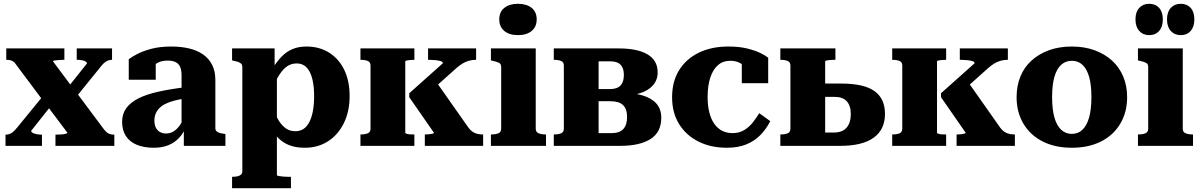

<svg xmlns="http://www.w3.org/2000/svg" viewBox="-20 -768 6318 1011"><path d="M582 0H272V-59H274Q288 -59 302.5 -60Q317 -61 326 -63.5Q335 -66 335 -69L211 -234L208 -236L66 -426Q59 -437 52 -442.5Q45 -448 36 -450.5Q27 -453 13 -453V-513H319V-453H316Q303 -453 289.5 -452Q276 -451 267.5 -449.5Q259 -448 259 -445L377 -287L381 -283L522 -94Q531 -82 538.5 -74.5Q546 -67 556 -63Q566 -59 580 -59H582ZM9 0V-59H10Q28 -59 42 -68.5Q56 -78 71 -97L214 -272L271 -239L144 -79Q144 -73 152 -68.5Q160 -64 173 -61.5Q186 -59 199 -59H201V0ZM372 -246 318 -283 438 -434Q438 -440 430.5 -444.5Q423 -449 411 -451Q399 -453 387 -453H384V-513H570V-453Q557 -453 546.5 -448.5Q536 -444 526 -434.5Q516 -425 504 -409Z M958 -309V-250Q924 -245 897.5 -238Q871 -231 851 -221Q831 -211 818.5 -198Q806 -185 799.5 -169Q793 -153 793 -134Q793 -111 800.5 -96Q808 -81 822 -73Q836 -65 855 -65Q878 -65 897 -78Q916 -91 930.5 -113.5Q945 -136 957 -168L959 -100Q945 -65 921.5 -40.5Q898 -16 865.5 -3Q833 10 790 10Q738 10 700.5 -5.5Q663 -21 643 -51.5Q623 -82 623 -126Q623 -168 644.5 -198Q666 -228 708 -249.5Q750 -271 813 -285Q876 -299 958 -309ZM948 0V-99L936 -97V-372Q936 -400 928 -417Q920 -434 903.5 -441.5Q887 -449 863 -449Q827 -449 803.5 -433.5Q780 -418 767 -396Q759 -406 758 -415Q757 -424 761.5 -432.5Q766 -441 776 -447Q786 -453 800 -455V-348H658V-456Q673 -468 702.5 -483.5Q732 -499 777 -511Q822 -523 882 -523Q933 -523 975.5 -513Q1018 -503 1049 -481.5Q1080 -460 1097 -426.5Q1114 -393 1114 -346V-93Q1114 -83 1120 -77Q1126 -71 1136.5 -68Q1147 -65 1163 -63L1167 -62V0Z M1512 223H1202V163H1203Q1218 163 1230 160.5Q1242 158 1249 151.5Q1256 145 1256 133V-415Q1256 -426 1251 -431.5Q1246 -437 1236 -441Q1226 -445 1210 -448L1202 -450V-513H1426V-381L1438 -379V154Q1438 157 1448.5 159Q1459 161 1473 162Q1487 163 1499 163H1512ZM1585 10Q1545 10 1514.5 0.5Q1484 -9 1459 -29Q1434 -49 1413 -80L1417 -194Q1432 -158 1448.5 -132Q1465 -106 1486 -91.5Q1507 -77 1535 -77Q1561 -77 1579.5 -90Q1598 -103 1610 -127.5Q1622 -152 1628 -185.5Q1634 -219 1634 -262Q1634 -304 1628 -336Q1622 -368 1610.5 -390Q1599 -412 1582 -423Q1565 -434 1542 -434Q1514 -434 1492 -419Q1470 -404 1451.5 -375Q1433 -346 1416 -306L1412 -403Q1437 -443 1462.5 -469.5Q1488 -496 1520 -509.5Q1552 -523 1594 -523Q1662 -523 1713.5 -490.5Q1765 -458 1793 -399.5Q1821 -341 1821 -262Q1821 -182 1791 -120.5Q1761 -59 1708 -24.5Q1655 10 1585 10Z M1931 -90V-423Q1931 -441 1916.5 -447Q1902 -453 1879 -453H1878V-513H2162V-453H2159Q2150 -453 2139.5 -452Q2129 -451 2121.5 -449.5Q2114 -448 2114 -444V-69Q2114 -66 2121.5 -63.5Q2129 -61 2139.5 -60.5Q2150 -60 2159 -60H2162V0H1878V-60H1879Q1902 -60 1916.5 -66Q1931 -72 1931 -90ZM2524 0H2217V-60H2220Q2228 -60 2239 -61Q2250 -62 2257.5 -64Q2265 -66 2265 -69L2135 -256V-277L2312 -435Q2312 -443 2299.5 -446.5Q2287 -450 2270.5 -451.5Q2254 -453 2241 -453H2234V-513H2487V-453H2485Q2466 -453 2448.5 -448Q2431 -443 2415.5 -433.5Q2400 -424 2385 -411L2232 -274L2268 -350L2448 -94Q2458 -81 2469.5 -73.5Q2481 -66 2494.5 -63Q2508 -60 2522 -60H2524Z M2707 -583Q2662 -583 2635.5 -605Q2609 -627 2609 -666Q2609 -705 2635.5 -726.5Q2662 -748 2707 -748Q2753 -748 2779.5 -726.5Q2806 -705 2806 -666Q2806 -627 2779.5 -605Q2753 -583 2707 -583ZM2801 -513V-90Q2801 -72 2816.5 -66Q2832 -60 2854 -60H2855V0H2565V-60H2566Q2589 -60 2604 -66Q2619 -72 2619 -90V-415Q2619 -431 2608 -437Q2597 -443 2573 -448L2565 -450V-513Z M2896 -513H3238Q3337 -513 3390 -481.5Q3443 -450 3443 -387Q3443 -347 3418.5 -319Q3394 -291 3349.5 -277Q3305 -263 3243 -263L3278 -289V-255L3248 -280Q3314 -280 3362 -266Q3410 -252 3436 -223Q3462 -194 3462 -148Q3462 -72 3405.5 -36Q3349 0 3246 0H2896V-60H2897Q2920 -60 2934.5 -66Q2949 -72 2949 -90V-423Q2949 -441 2934.5 -447Q2920 -453 2897 -453H2896ZM3132 -67H3200Q3243 -67 3262.5 -89Q3282 -111 3282 -152Q3282 -194 3261 -214.5Q3240 -235 3194 -235H3099V-299H3192Q3218 -299 3234.5 -308Q3251 -317 3258 -334Q3265 -351 3265 -374Q3265 -409 3248 -427Q3231 -445 3194 -445H3132Z M3837 -67Q3873 -67 3899.5 -83.5Q3926 -100 3945 -124.5Q3964 -149 3978 -172L4036 -130Q4015 -89 3984.5 -57.5Q3954 -26 3910.5 -8Q3867 10 3807 10Q3723 10 3658 -22.5Q3593 -55 3556 -114.5Q3519 -174 3519 -256Q3519 -339 3556 -398.5Q3593 -458 3659.5 -490.5Q3726 -523 3816 -523Q3873 -523 3915 -512.5Q3957 -502 3984.5 -488.5Q4012 -475 4025 -464V-330H3886V-459Q3899 -457 3906.5 -450.5Q3914 -444 3917.5 -435.5Q3921 -427 3919.5 -418Q3918 -409 3912 -403Q3900 -423 3878 -435.5Q3856 -448 3825 -448Q3787 -448 3760.5 -425Q3734 -402 3720 -359Q3706 -316 3706 -256Q3706 -212 3715 -176.5Q3724 -141 3740.5 -117Q3757 -93 3781.5 -80Q3806 -67 3837 -67Z M4325 -70H4369Q4416 -70 4438 -96Q4460 -122 4460 -167Q4460 -211 4439 -234.5Q4418 -258 4374 -258H4309V-328H4410Q4529 -328 4584.5 -288.5Q4640 -249 4640 -168Q4640 -86 4580.5 -43Q4521 0 4405 0H4089V-60H4090Q4113 -60 4127.5 -66Q4142 -72 4142 -90V-423Q4142 -441 4127.5 -447Q4113 -453 4090 -453H4089V-513H4379V-453H4370Q4361 -453 4350.5 -452Q4340 -451 4332.5 -449.5Q4325 -448 4325 -444Z M4731 -90V-423Q4731 -441 4716.5 -447Q4702 -453 4679 -453H4678V-513H4962V-453H4959Q4950 -453 4939.5 -452Q4929 -451 4921.5 -449.5Q4914 -448 4914 -444V-69Q4914 -66 4921.5 -63.5Q4929 -61 4939.5 -60.5Q4950 -60 4959 -60H4962V0H4678V-60H4679Q4702 -60 4716.5 -66Q4731 -72 4731 -90ZM5324 0H5017V-60H5020Q5028 -60 5039 -61Q5050 -62 5057.5 -64Q5065 -66 5065 -69L4935 -256V-277L5112 -435Q5112 -443 5099.5 -446.5Q5087 -450 5070.5 -451.5Q5054 -453 5041 -453H5034V-513H5287V-453H5285Q5266 -453 5248.5 -448Q5231 -443 5215.5 -433.5Q5200 -424 5185 -411L5032 -274L5068 -350L5248 -94Q5258 -81 5269.5 -73.5Q5281 -66 5294.5 -63Q5308 -60 5322 -60H5324Z M5915 -256Q5915 -178 5879.5 -117.5Q5844 -57 5778.5 -23.5Q5713 10 5624 10Q5535 10 5469.5 -23.5Q5404 -57 5368.5 -117.5Q5333 -178 5333 -256Q5333 -316 5353 -365Q5373 -414 5411.5 -449Q5450 -484 5503.5 -503.5Q5557 -523 5624 -523Q5690 -523 5743.5 -503.5Q5797 -484 5835.5 -449Q5874 -414 5894.5 -365Q5915 -316 5915 -256ZM5520 -256Q5520 -193 5532 -150Q5544 -107 5567.5 -85Q5591 -63 5624 -63Q5657 -63 5680 -85Q5703 -107 5715 -150Q5727 -193 5727 -256Q5727 -321 5715 -363Q5703 -405 5680 -426.5Q5657 -448 5624 -448Q5591 -448 5567.5 -426.5Q5544 -405 5532 -363Q5520 -321 5520 -256Z M6031 -583Q5999 -583 5979 -605Q5959 -627 5959 -666Q5959 -705 5979 -726.5Q5999 -748 6031 -748Q6064 -748 6083.5 -726.5Q6103 -705 6103 -666Q6103 -627 6083.5 -605Q6064 -583 6031 -583ZM6197 -583Q6165 -583 6145 -605Q6125 -627 6125 -666Q6125 -705 6145 -726.5Q6165 -748 6197 -748Q6230 -748 6249.5 -726.5Q6269 -705 6269 -666Q6269 -627 6249.5 -605Q6230 -583 6197 -583ZM6208 -513V-90Q6208 -72 6223.5 -66Q6239 -60 6261 -60H6262V0H5972V-60H5973Q5996 -60 6011 -66Q6026 -72 6026 -90V-415Q6026 -431 6015 -437Q6004 -443 5980 -448L5972 -450V-513Z"/></svg>

Font: Roboto Serif 36pt
Style: Bold
Weight: 700
Version: Version 1.008